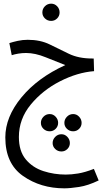

<svg xmlns="http://www.w3.org/2000/svg" viewBox="-20 -633 558 1047"><path d="M305 -565Q305 -585 291.5 -599Q278 -613 259 -613Q239 -613 225 -599Q211 -585 211 -565Q211 -546 225 -532.5Q239 -519 259 -519Q278 -519 291.5 -532.5Q305 -546 305 -565ZM331 394Q362 394 411 386.5Q460 379 518 351L492 288Q443 307 406 313Q369 319 339 319Q275 319 216.5 300Q158 281 120.5 236Q83 191 83 114Q83 16 147.5 -62.5Q212 -141 307 -189.5Q402 -238 493 -245L491 -314H482Q409 -314 356 -339.5Q303 -365 251.5 -390.5Q200 -416 131 -416Q103 -416 76 -410Q49 -404 31 -398L44 -332Q59 -337 79.5 -340.5Q100 -344 122 -344Q172 -344 229.5 -320.5Q287 -297 336 -278Q185 -209 97 -102Q9 5 9 116Q9 259 105.5 326.5Q202 394 331 394ZM425 37Q425 18 411.5 3.5Q398 -11 379 -11Q359 -11 345 3.5Q331 18 331 37Q331 56 345 69.5Q359 83 379 83Q398 83 411.5 69.5Q425 56 425 37ZM297 37Q297 18 283.5 3.5Q270 -11 251 -11Q231 -11 217 3.5Q203 18 203 37Q203 56 217 69.5Q231 83 251 83Q270 83 283.5 69.5Q297 56 297 37ZM361 147Q361 128 347.5 113.5Q334 99 315 99Q295 99 281 113.5Q267 128 267 147Q267 166 281 179.5Q295 193 315 193Q334 193 347.5 179.5Q361 166 361 147Z"/></svg>

Font: Noto Sans Arabic Condensed
Style: Regular
Weight: 400
Width: 3
Designer: Nadine Chahine
Foundry: Monotype Imaging Inc.
Version: 1.001